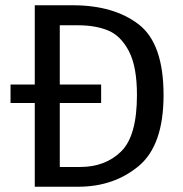

<svg xmlns="http://www.w3.org/2000/svg" viewBox="-20 -709 696 729"><path d="M277 0H112V-318H20V-388H112V-689H256Q412 -689 506.5 -616.5Q601 -544 601 -348Q601 -157 506.5 -78.5Q412 0 277 0ZM284 -75Q380 -75 440 -134Q500 -193 500 -348Q500 -457 469 -515.5Q438 -574 390 -593.5Q342 -613 277 -613H207V-388H364V-318H207V-75Z"/></svg>

Font: Trujillo
Style: Regular
Weight: 400
Designer: Fira Sans original fonts by bBox Type GmbH, Carrois Corporate GbR, & Edenspiekermann AG / Changes by Cristiano Sobral
Foundry: Fira Sans original fonts by bBox Type GmbH, Carrois Corporate GbR, & Edenspiekermann AG / Changes by Cristiano Sobral
Version: Version 4.301;October 17, 2021;FontCreator 14.0.0.2814 64-bi